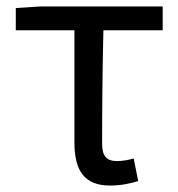

<svg xmlns="http://www.w3.org/2000/svg" viewBox="-20 -563 554 596"><path d="M322 13C356 13 387 6 409 -1L395 -71C377 -66 360 -63 342 -63C312 -63 297 -78 297 -116C297 -226 298 -346 301 -469H485V-543H106L29 -538V-469H211V-122C211 -35 240 13 322 13Z"/></svg>

Font: Noto Sans Mono CJK SC
Style: Regular
Weight: 400
Designer: Ryoko NISHIZUKA 西塚涼子 (kana, bopomofo & ideographs); Paul D. Hunt (Latin, Greek & Cyrillic); Sandoll Communications 산돌커뮤니
Foundry: Adobe
Version: Version 2.004;hotconv 1.0.118;makeotfexe 2.5.65603